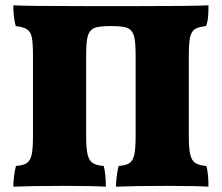

<svg xmlns="http://www.w3.org/2000/svg" viewBox="-20 -699 834 722"><path d="M40 -75Q68 -77 81 -86Q94 -95 99 -117Q104 -139 104 -187V-491Q104 -538 99.5 -559Q95 -580 82 -588.5Q69 -597 39 -601Q30 -637 30 -679Q80 -676 309 -676H495Q704 -676 764 -679Q764 -653 762.5 -635.5Q761 -618 755 -601Q726 -598 713 -589.5Q700 -581 695 -559.5Q690 -538 690 -491V-187Q690 -140 695.5 -117.5Q701 -95 714.5 -86Q728 -77 756 -75Q764 -46 764 3Q719 0 605 0Q487 0 416 3Q416 -14 419 -37Q422 -60 426 -75Q454 -77 467 -86Q480 -95 485 -117Q490 -139 490 -187V-491Q490 -540 484.5 -561.5Q479 -583 463 -592Q447 -601 397 -601Q347 -601 331 -592Q315 -583 309.5 -561.5Q304 -540 304 -491V-187Q304 -140 309.5 -117.5Q315 -95 328.5 -86Q342 -77 370 -75Q378 -46 378 3Q333 0 219 0Q101 0 30 3Q30 -14 33 -37Q36 -60 40 -75Z"/></svg>

Font: Vollkorn SC Black
Style: Regular
Weight: 900
Designer: Friedrich Althausen
Foundry: Friedrich Althausen
Version: Version 4.015